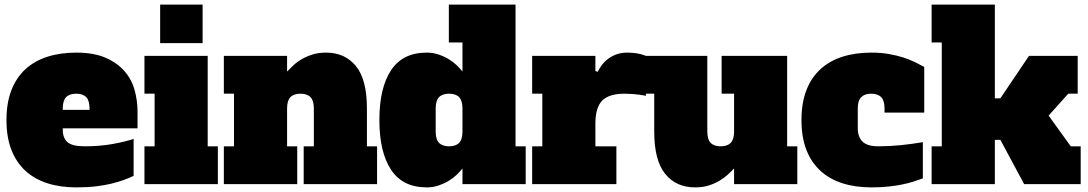

<svg xmlns="http://www.w3.org/2000/svg" viewBox="-20 -798 4713 832"><path d="M310 -570Q387 -570 438 -547.5Q489 -525 520 -489Q551 -453 563.5 -407Q576 -361 576 -314V-242H252V-236Q252 -200 272.5 -182Q293 -164 347 -164Q413 -164 468 -174Q523 -184 559 -196V-36Q541 -27 517.5 -18.5Q494 -10 464 -2.5Q434 5 396 9.5Q358 14 310 14Q241 14 185 -4Q129 -22 89.5 -58.5Q50 -95 29 -149.5Q8 -204 8 -278Q8 -351 29 -406Q50 -461 89.5 -497.5Q129 -534 185 -552Q241 -570 310 -570ZM310 -392Q281 -392 266.5 -377Q252 -362 252 -328V-322H368V-328Q368 -362 353.5 -377Q339 -392 310 -392Z M880 -164H924V0H606V-164H650V-392H606V-556H880ZM674 -778H858V-611H674Z M1296 -164H1340V-328Q1340 -362 1325.5 -377Q1311 -392 1282 -392Q1253 -392 1238.5 -377Q1224 -362 1224 -328V-164H1268V0H950V-164H994V-392H950V-556H1224V-488Q1236 -500 1251 -514.5Q1266 -529 1286.5 -541Q1307 -553 1333 -561.5Q1359 -570 1393 -570Q1475 -570 1522.5 -511.5Q1570 -453 1570 -328V-164H1614V0H1296Z M1984 -614H1925V-778H2214V-164H2258V0H1984V-68Q1975 -56 1960 -41.5Q1945 -27 1925.5 -15Q1906 -3 1881.5 5.5Q1857 14 1829 14Q1725 14 1674.5 -62.5Q1624 -139 1624 -278Q1624 -417 1674.5 -493.5Q1725 -570 1829 -570Q1857 -570 1881.5 -561.5Q1906 -553 1925.5 -541Q1945 -529 1960 -514.5Q1975 -500 1984 -488ZM1868 -228Q1868 -194 1882.5 -179Q1897 -164 1926 -164Q1955 -164 1969.5 -179Q1984 -194 1984 -228V-328Q1984 -362 1969.5 -377Q1955 -392 1926 -392Q1897 -392 1882.5 -377Q1868 -362 1868 -328Z M2286 -556H2560V-490L2570 -487Q2577 -501 2588 -516Q2599 -531 2615 -543Q2631 -555 2651.5 -562.5Q2672 -570 2698 -570Q2719 -570 2739 -567Q2759 -564 2779 -556V-383Q2746 -389 2723.5 -390.5Q2701 -392 2686 -392Q2620 -392 2590 -362.5Q2560 -333 2560 -261V-164H2651V0H2286V-164H2330V-392H2286Z M3045 -228Q3045 -194 3059.5 -179Q3074 -164 3103 -164Q3132 -164 3146.5 -179Q3161 -194 3161 -228V-392H3107V-556H3391V-164H3435V0H3161V-68Q3149 -55 3133.5 -41Q3118 -27 3098 -15Q3078 -3 3052 5.5Q3026 14 2992 14Q2910 14 2862.5 -44.5Q2815 -103 2815 -228V-392H2771V-556H3045Z M3697 -242Q3697 -205 3717.5 -184.5Q3738 -164 3786 -164Q3835 -164 3884 -169Q3933 -174 3979 -182V-25Q3960 -18 3938 -11Q3916 -4 3889 1.5Q3862 7 3829.5 10.5Q3797 14 3756 14Q3686 14 3630 -4Q3574 -22 3534.5 -58.5Q3495 -95 3474 -149.5Q3453 -204 3453 -278Q3453 -351 3474 -406Q3495 -461 3534.5 -497.5Q3574 -534 3630 -552Q3686 -570 3755 -570Q3797 -570 3831.5 -564Q3866 -558 3894 -549Q3922 -540 3944.5 -529Q3967 -518 3985 -508V-310H3813V-328Q3813 -362 3798.5 -377Q3784 -392 3755 -392Q3727 -392 3712 -377Q3697 -362 3697 -328Z M4609 -392 4524 -297 4620 -164H4663V0H4418L4315 -192H4291V0H4017V-164H4061V-614H4017V-778H4291V-372H4315L4439 -556H4650V-392Z"/></svg>

Font: Alfa Slab One
Style: Regular
Weight: 400
Designer: JM Sole
Foundry: JM Sole
Version: Version 1.001